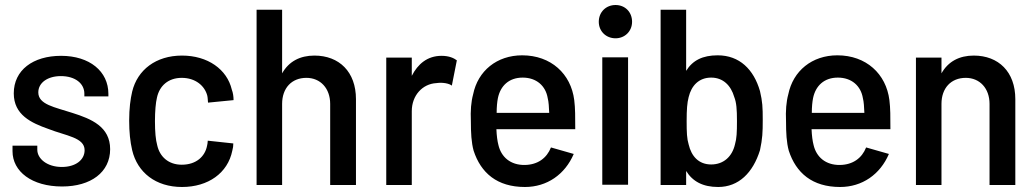

<svg xmlns="http://www.w3.org/2000/svg" viewBox="-20 -739 4135 767"><path d="M228 6C343 6 420 -51 420 -143C420 -233 345 -264 269 -288C199 -311 133 -321 133 -370C133 -409 171 -435 223 -435C281 -435 317 -405 317 -365V-354H413V-364C413 -454 338 -516 224 -516C112 -516 35 -459 35 -366C35 -280 105 -248 173 -224C244 -196 318 -190 318 -139C318 -100 282 -72 227 -72C168 -72 129 -105 129 -141V-157H30V-135C30 -54 107 6 228 6Z M707 8C812 8 890 -48 908 -137C911 -148 912 -156 912 -166L810 -177C809 -168 809 -162 807 -156C799 -115 765 -81 706 -81C653 -81 618 -113 608 -159C602 -180 599 -212 599 -255C599 -294 602 -329 607 -349C617 -396 652 -428 706 -428C761 -428 798 -396 808 -357C810 -349 810 -338 811 -329L913 -339C913 -353 911 -368 906 -381C887 -462 810 -517 707 -517C603 -517 529 -460 508 -373C501 -343 496 -306 496 -257C496 -212 500 -173 508 -139C529 -50 602 8 707 8Z M1005 0H1107V-324C1107 -387 1145 -428 1204 -428C1260 -428 1299 -386 1299 -324V0H1402V-343C1402 -452 1335 -517 1236 -517C1179 -517 1134 -494 1107 -446V-700H1005Z M1523 0H1625V-295C1625 -358 1668 -404 1723 -407C1750 -411 1775 -405 1785 -397L1805 -498C1793 -507 1774 -516 1744 -516C1687 -516 1649 -483 1625 -436V-509H1523Z M2077 8C2165 8 2237 -42 2272 -124L2181 -150C2164 -107 2128 -81 2077 -80C2019 -79 1982 -112 1971 -160C1967 -175 1964 -197 1963 -223H2278C2278 -272 2278 -307 2274 -339C2261 -444 2181 -518 2066 -518C1965 -518 1889 -456 1870 -362C1862 -333 1859 -296 1861 -255C1861 -208 1863 -170 1872 -137C1901 -48 1966 8 2077 8ZM1964 -288C1964 -312 1966 -332 1969 -347C1979 -396 2013 -429 2068 -429C2123 -429 2160 -396 2168 -347C2172 -332 2173 -310 2174 -288Z M2386 -1H2489V-510H2386ZM2372 -652C2372 -614 2401 -586 2439 -586C2476 -586 2505 -614 2505 -652C2505 -691 2477 -719 2439 -719C2401 -719 2372 -691 2372 -652Z M2619 0H2721V-56C2747 -14 2788 8 2849 8C2931 8 2988 -49 3016 -139C3026 -186 3027 -210 3027 -260C3027 -311 3026 -332 3016 -375C2991 -462 2934 -518 2847 -518C2787 -518 2747 -498 2721 -456V-700H2619ZM2723 -255C2723 -302 2725 -328 2731 -351C2742 -397 2772 -429 2821 -429C2869 -429 2900 -397 2913 -352C2922 -329 2924 -303 2924 -255C2924 -211 2923 -186 2916 -162C2905 -114 2871 -82 2821 -82C2771 -82 2742 -115 2731 -162C2724 -185 2723 -210 2723 -255Z M3336 8C3424 8 3496 -42 3531 -124L3440 -150C3423 -107 3387 -81 3336 -80C3278 -79 3241 -112 3230 -160C3226 -175 3223 -197 3222 -223H3537C3537 -272 3537 -307 3533 -339C3520 -444 3440 -518 3325 -518C3224 -518 3148 -456 3129 -362C3121 -333 3118 -296 3120 -255C3120 -208 3122 -170 3131 -137C3160 -48 3225 8 3336 8ZM3223 -288C3223 -312 3225 -332 3228 -347C3238 -396 3272 -429 3327 -429C3382 -429 3419 -396 3427 -347C3431 -332 3432 -310 3433 -288Z M3639 0H3741V-324C3741 -387 3779 -428 3838 -428C3894 -428 3933 -386 3933 -324V0H4036V-343C4036 -452 3969 -517 3870 -517C3813 -517 3768 -494 3741 -446V-509H3639Z"/></svg>

Font: Vanilla Cream DemiBold
Style: Regular
Weight: 600
Designer: Jeremy Tribby, Jinavaṁso
Foundry: Tribby Type
Version: Version 1.422;Glyphs 3.1.2 (3151)